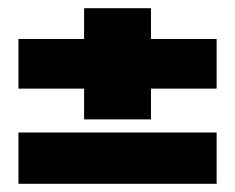

<svg xmlns="http://www.w3.org/2000/svg" viewBox="-20 -587 573 468"><path d="M25 -371V-492H508V-371ZM185 -567H348V-296H185ZM25 -139V-264H508V-139Z"/></svg>

Font: Teko Variable Light
Style: Regular
Weight: 300
Designer: Manushi Parikh, Jonny Pinhorn
Foundry: Indian Type Foundry
Version: Version 3.000